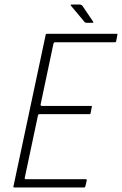

<svg xmlns="http://www.w3.org/2000/svg" viewBox="-20 -821 535 841"><path d="M43 0Q40 0 39 -1Q38 -2 39 -5L180 -668Q180 -673 186 -673H491Q494 -673 494.5 -672Q495 -671 494 -668L489 -641Q488 -639 487.5 -637.5Q487 -636 484 -636H222Q217 -636 216 -634Q215 -632 214 -629L158 -364Q157 -362 158.5 -359.5Q160 -357 163 -357H379Q382 -357 382.5 -356Q383 -355 382 -352L377 -326Q377 -324 376 -322.5Q375 -321 372 -321H154Q150 -321 148.5 -319.5Q147 -318 146 -314L89 -45Q88 -41 88.5 -38.5Q89 -36 94 -36H356Q359 -36 359.5 -35Q360 -34 360 -31L354 -5Q353 -2 352 -1Q351 0 348 0ZM358 -721Q356 -721 354.5 -722Q353 -723 351 -724L290 -797Q289 -799 290 -800Q291 -801 292 -801H330Q333 -801 335 -800Q337 -799 340 -797L388 -726Q389 -724 389 -722.5Q389 -721 385 -721Z"/></svg>

Font: Glory ExtraLight
Style: Italic
Weight: 250
Italic angle: -12°
Version: Version 1.011